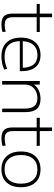

<svg xmlns="http://www.w3.org/2000/svg" viewBox="937 -1667 740 2654"><g transform="rotate(90 1307.0 -340.0)"><path d="M320 10Q238 10 203 -25.5Q168 -61 168 -143V-477H34V-520H168V-690H218V-520H422V-477H218V-153Q218 -87 242 -61Q266 -35 327 -35Q351 -35 373.5 -38.5Q396 -42 417 -49L424 -6Q397 3 371.5 6.5Q346 10 320 10Z M762 10Q636 10 568 -60Q500 -130 500 -260Q500 -386 564.5 -458Q629 -530 741 -530Q849 -530 906.5 -462.5Q964 -395 964 -268Q964 -261 963.5 -255Q963 -249 963 -244H527V-285H929L917 -270Q917 -378 872.5 -433Q828 -488 741 -488Q650 -488 599.5 -429.5Q549 -371 549 -263V-253Q549 -145 603 -89Q657 -33 761 -33Q805 -33 849.5 -42.5Q894 -52 931 -69L942 -28Q903 -10 856.5 0Q810 10 762 10Z M1100 0V-520H1149V-441H1151Q1179 -483 1231 -506.5Q1283 -530 1348 -530Q1441 -530 1485.5 -478.5Q1530 -427 1530 -320V0H1481V-313Q1481 -402 1446 -444.5Q1411 -487 1338 -487Q1283 -487 1240 -465Q1197 -443 1173 -404.5Q1149 -366 1149 -316V0Z M1894 10Q1812 10 1777 -25.5Q1742 -61 1742 -143V-477H1608V-520H1742V-690H1792V-520H1996V-477H1792V-153Q1792 -87 1816 -61Q1840 -35 1901 -35Q1925 -35 1947.5 -38.5Q1970 -42 1991 -49L1998 -6Q1971 3 1945.5 6.5Q1920 10 1894 10Z M2321 10Q2205 10 2139.5 -61.5Q2074 -133 2074 -260Q2074 -387 2139.5 -458.5Q2205 -530 2321 -530Q2437 -530 2502.5 -458.5Q2568 -387 2568 -260Q2568 -133 2502.5 -61.5Q2437 10 2321 10ZM2321 -33Q2415 -33 2467 -92.5Q2519 -152 2519 -260Q2519 -368 2467 -427.5Q2415 -487 2321 -487Q2228 -487 2175.5 -427.5Q2123 -368 2123 -260Q2123 -152 2175.5 -92.5Q2228 -33 2321 -33Z"/></g></svg>

Font: M PLUS 1 Light
Style: Regular
Weight: 300
Designer: Coji Morishita
Foundry: UNDERFOREST DESIGN
Version: Version 1.001